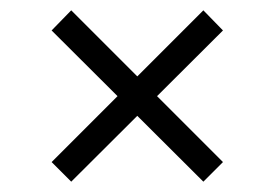

<svg xmlns="http://www.w3.org/2000/svg" viewBox="-20 -509 531 372"><path d="M374 -489 412 -450 118 -157 80 -195ZM118 -489 412 -195 374 -157 80 -450Z"/></svg>

Font: Alexandria Light
Style: Regular
Weight: 300
Designer: Mohamed Gaber
Foundry: Kief Type Foundry
Version: Version 5.100